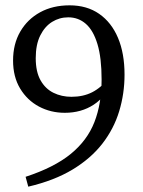

<svg xmlns="http://www.w3.org/2000/svg" viewBox="-20 -680 537 720"><path d="M114 -462Q114 -411 132 -379Q150 -347 180.5 -332Q211 -317 248 -317Q292 -317 325.5 -334Q359 -351 389 -388L406 -381Q378 -318 331.5 -287.5Q285 -257 223 -257Q170 -257 126 -280.5Q82 -304 55.5 -348Q29 -392 29 -453Q29 -515 56 -561.5Q83 -608 130.5 -634Q178 -660 241 -660Q306 -660 352 -628Q398 -596 422.5 -538Q447 -480 447 -400Q447 -329 427 -263Q407 -197 364 -141.5Q321 -86 252.5 -44.5Q184 -3 86 20L76 -17Q183 -52 245 -102.5Q307 -153 334 -222Q361 -291 361 -382Q361 -463 345.5 -514.5Q330 -566 302 -590.5Q274 -615 236 -615Q203 -615 175.5 -598Q148 -581 131 -547Q114 -513 114 -462Z"/></svg>

Font: Adobe Variable Font Prototype
Style: Regular
Weight: 389
Designer: Frank Grießhammer
Foundry: Adobe
Version: Version 1.004;hotconv 1.0.113;makeotfexe 2.5.65598